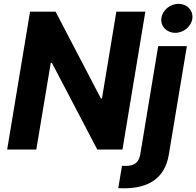

<svg xmlns="http://www.w3.org/2000/svg" viewBox="-20 -789 1035 1013"><path d="M746.8 -727.3H593.8L518.1 -269.9H512.1L273.4 -727.3H138.5L17.8 0H171.5L247.9 -457.7H253.6L493.3 0H626.1ZM604 203.8C615.1 204.2 623.9 204.5 633.5 204.5C762.1 204.5 849.4 153.1 870.7 27L965.9 -545.5H814.6L720.2 24.5C713.1 65.3 692.1 86.3 643.5 86.3C637.1 86.3 631 86.3 623.6 85.6ZM831.3 -692.5C826 -650.6 859.4 -615.8 904.5 -615.8C949.6 -615.8 990.1 -650.6 995 -692.5C999.6 -734.7 967 -768.8 921.9 -768.8C877.1 -768.8 836.3 -734.7 831.3 -692.5Z"/></svg>

Font: Magic Ui Pro
Style: Bold Italic
Weight: 700
Italic angle: -9.39999°
Designer: Stefan Endress, Andreas Faust
Version: Version 1.000;FEAKit 1.0